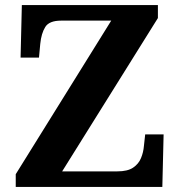

<svg xmlns="http://www.w3.org/2000/svg" viewBox="-20 -734 707 754"><path d="M41.8 0V-49.9L416.8 -653H220.1Q173.2 -653 157.7 -627.9Q142.1 -602.8 138.1 -561.7L133.1 -507.7H60.8L65.8 -714H600.1V-663.1L224.1 -61H440.2Q481.2 -61 502.8 -75.7Q524.5 -90.4 533.8 -113.3Q543.2 -136.1 545.2 -161L550.2 -206.3H622.5L617.5 0Z"/></svg>

Font: Noto Serif Khmer
Style: Regular
Weight: 400
Designer: Danh Hong and the Monotype Design Team
Foundry: Monotype Imaging Inc.
Version: Version 2.003